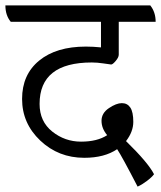

<svg xmlns="http://www.w3.org/2000/svg" viewBox="-50 -625 598 713"><path d="M391 -544V-422Q391 -412 379.5 -398.5Q368 -385 362.5 -385.5Q357 -386 334 -389.5Q311 -393 291 -393Q97 -393 97 -239Q97 -174 144 -136.5Q191 -99 251 -99Q311 -99 348 -123Q327 -148 327 -176.5Q327 -205 354.5 -223.5Q382 -242 402.5 -242Q423 -242 434 -225.5Q445 -209 445 -172.5Q445 -136 418 -101Q500 -21 522 22Q514 33 495.5 47Q477 61 461 68Q402 -46 385 -71Q338 -39 263 -39Q167 -39 99.5 -103Q32 -167 32 -257.5Q32 -348 95.5 -400Q159 -452 269 -452Q296 -452 325 -449V-544H-10Q-30 -568 -30 -605H508Q528 -580 528 -544Z"/></svg>

Font: Karma
Style: Regular
Weight: 400
Designer: Joana Correia
Foundry: Indian Type Foundry
Version: Version 1.202;PS 1.0;hotconv 1.0.78;makeotf.lib2.5.61930; tt